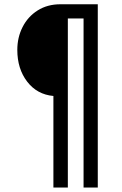

<svg xmlns="http://www.w3.org/2000/svg" viewBox="-20 -710 560 883"><path d="M225.6 -268.6Q150.4 -275.4 105 -334.5Q59.6 -393.6 59.6 -480.5Q59.6 -538.1 84 -585.9Q108.4 -633.8 153.3 -662.1Q198.2 -690.4 257.8 -690.4H429.7V152.3H364.3V-625H292V152.3H225.6Z"/></svg>

Font: Altinn-DIN Condensed
Style: Regular
Weight: 400
Width: 3
Designer: Charles Nix
Foundry: Altinn
Version: Version 2.00